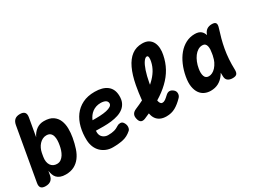

<svg xmlns="http://www.w3.org/2000/svg" viewBox="-64 -1320 2518 1910"><g transform="rotate(-30 1194.5 -365.0)"><path d="M51 10Q13 10 -1.5 -8Q-16 -26 -9 -63L97 -665Q104 -703 125.5 -721.5Q147 -740 185 -740Q223 -740 238.5 -721.5Q254 -703 247 -665L211 -459Q234 -507 271 -533.5Q308 -560 356 -560Q422 -560 459.5 -534Q497 -508 514 -466.5Q531 -425 531.5 -374.5Q532 -324 523 -274Q512 -212 494.5 -159.5Q477 -107 448.5 -69.5Q420 -32 379.5 -11Q339 10 283 10Q247 10 222.5 0.5Q198 -9 183 -25Q168 -41 160.5 -63Q153 -85 149 -109L141 -63Q134 -26 111.5 -8Q89 10 51 10ZM259 -125Q286 -125 305.5 -139Q325 -153 338.5 -174.5Q352 -196 360.5 -222Q369 -248 373 -273Q378 -299 379 -325.5Q380 -352 374 -374.5Q368 -397 352 -411Q336 -425 306 -425Q283 -425 262.5 -414.5Q242 -404 225.5 -386Q209 -368 198 -344.5Q187 -321 182 -295L175 -255Q170 -225 174 -201Q178 -177 189.5 -160Q201 -143 219 -134Q237 -125 259 -125Z M1040 -143Q1057 -117 1055 -91Q1053 -65 1039 -53Q994 -13 941.5 -1.5Q889 10 823 10Q783 10 748.5 -4Q714 -18 688.5 -43Q663 -68 648.5 -103Q634 -138 632 -180Q629 -259 646.5 -328.5Q664 -398 702 -449.5Q740 -501 799 -530.5Q858 -560 939 -560Q1030 -560 1080.5 -521.5Q1131 -483 1134 -408Q1136 -360 1121 -327Q1106 -294 1078.5 -272.5Q1051 -251 1014 -239Q977 -227 934.5 -222Q892 -217 846.5 -217Q801 -217 758 -218V-194Q759 -177 766 -163Q773 -149 784.5 -139.5Q796 -130 811 -124.5Q826 -119 842 -119Q865 -119 882 -121Q899 -123 914 -127Q929 -131 943 -138Q957 -145 973 -155Q985 -163 1006 -163Q1027 -163 1040 -143ZM781 -325Q825 -324 867 -326Q909 -328 941.5 -335Q974 -342 993.5 -355Q1013 -368 1012 -389Q1011 -400 1005.5 -408.5Q1000 -417 990 -422.5Q980 -428 966 -431Q952 -434 935 -434Q907 -434 883 -426Q859 -418 839.5 -403.5Q820 -389 805.5 -369Q791 -349 781 -325Z M1634 -89Q1587 -40 1542 -15Q1497 10 1440 10Q1399 10 1370.5 -3.5Q1342 -17 1325 -41Q1308 -65 1302 -98L1300 -104Q1272 -91 1241 -78Q1211 -66 1192.5 -76.5Q1174 -87 1167 -119Q1159 -151 1170.5 -172.5Q1182 -194 1213 -207Q1263 -228 1306 -250Q1315 -338 1329 -412Q1349 -518 1383.5 -591Q1418 -664 1468.5 -702Q1519 -740 1589 -740Q1635 -740 1663 -722Q1691 -704 1705 -675Q1719 -646 1721 -609.5Q1723 -573 1715 -536Q1700 -459 1664.5 -394.5Q1629 -330 1571 -275Q1515 -221 1437 -174Q1437 -172 1438 -170Q1440 -157 1444.5 -148Q1449 -139 1455.5 -133.5Q1462 -128 1471 -128Q1490 -128 1506.5 -140Q1523 -152 1544 -172Q1566 -193 1587 -193.5Q1608 -194 1630 -176Q1651 -159 1651 -133Q1651 -107 1634 -89ZM1453 -345Q1460 -352 1467 -358Q1512 -399 1539.5 -444Q1567 -489 1577 -538Q1579 -547 1580.5 -558.5Q1582 -570 1581.5 -580.5Q1581 -591 1577.5 -598Q1574 -605 1565 -605Q1547 -605 1526.5 -576Q1506 -547 1488 -493.5Q1470 -440 1456 -365Q1454 -355 1453 -345Z M1948 10Q1912 10 1880.5 -4Q1849 -18 1827.5 -48Q1806 -78 1798 -125Q1790 -172 1802 -238Q1814 -305 1839.5 -364Q1865 -423 1901.5 -466.5Q1938 -510 1985.5 -535Q2033 -560 2089 -560Q2136 -560 2161 -538Q2182 -519 2191 -489Q2192 -491 2193 -494Q2204 -527 2227.5 -543.5Q2251 -560 2286 -560Q2320 -560 2330 -544Q2340 -528 2329 -494Q2312 -441 2298 -389Q2284 -337 2274.5 -283.5Q2265 -230 2261 -173.5Q2257 -117 2259 -54Q2260 -20 2247 -5Q2234 10 2200 10Q2165 10 2144.5 -5.5Q2124 -21 2123 -54Q2122 -76 2122 -97Q2115 -84 2106 -72Q2077 -32 2038 -11Q1999 10 1948 10ZM2004 -125Q2023 -125 2043.5 -135Q2064 -145 2083 -165.5Q2102 -186 2118 -218Q2130 -243 2137 -277Q2138 -280 2139 -284L2143 -308Q2146 -330 2148 -348Q2149 -372 2144.5 -389Q2140 -406 2129 -415.5Q2118 -425 2099 -425Q2071 -425 2047 -410Q2023 -395 2004.5 -370Q1986 -345 1972.5 -312Q1959 -279 1953 -242Q1944 -191 1955.5 -158Q1967 -125 2004 -125Z"/></g></svg>

Font: Maple Mono NL ExtraBold
Style: Italic
Weight: 800
Italic angle: -10°
Monospace: yes
Designer: subframe7536
Version: Version 7.000